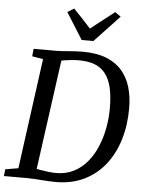

<svg xmlns="http://www.w3.org/2000/svg" viewBox="-68 -1044 833 1103"><g transform="rotate(5 348.5 -493.0)"><path d="M102.5 -743H235.5Q272.5 -744 310.2 -747.5Q348 -751 385.5 -751Q465 -751 520.8 -729.2Q576.5 -707.5 611.5 -667.2Q646.5 -627 662.8 -571.8Q679 -516.5 679 -450Q679 -352 653.5 -268.5Q628 -185 578.8 -123Q529.5 -61 458.5 -26.5Q387.5 8 297 8Q274 8 252.2 6.8Q230.5 5.5 209.5 4Q188.5 2.5 168.8 1.2Q149 0 129 0H-4L0.5 -39.5L75 -52L161.5 -689L98 -699.5ZM175 -20.5 161.5 -63Q174 -58 197.8 -53.8Q221.5 -49.5 247.8 -46.5Q274 -43.5 293 -43.5Q350 -43.5 394.8 -66.5Q439.5 -89.5 472.2 -129Q505 -168.5 526.2 -219.5Q547.5 -270.5 558 -327Q568.5 -383.5 568.5 -440Q568.5 -509.5 557 -558.8Q545.5 -608 521.5 -639.2Q497.5 -670.5 459.8 -685.2Q422 -700 368.5 -700Q346.5 -700 324 -697.8Q301.5 -695.5 282.8 -692.5Q264 -689.5 253 -686.5L271.5 -722ZM373 -817.5 277 -970.5 314.5 -994Q340 -967.5 365 -940.8Q390 -914 414.5 -887Q448.5 -914 482.8 -940.8Q517 -967.5 551 -994L584.5 -970.5L440.5 -817.5Z"/></g></svg>

Font: Merriweather 20pt
Style: Italic
Weight: 400
Italic angle: -7.8°
Version: Version 2.101